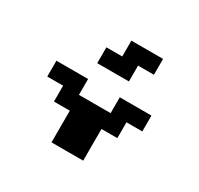

<svg xmlns="http://www.w3.org/2000/svg" viewBox="-179 -1094 1358 1312"><g transform="rotate(30 500.0 -437.5)"><path d="M500 -875H750V-750H625V-625H375V-750H500ZM125 -500H375V-375H625V-500H875V-375H750V-250H625V0H375V-250H250V-375H125Z"/></g></svg>

Font: Dogica Pixel
Style: Bold
Weight: 700
Designer: Roberto Mocci
Version: Version 001.000